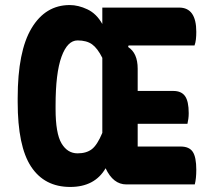

<svg xmlns="http://www.w3.org/2000/svg" viewBox="-20 -730 840 760"><path d="M256 -710Q290 -710 326 -693Q362 -676 385 -635V-700H689Q757 -700 757 -604Q757 -588 755.5 -574.5Q754 -561 750 -550H489L487 -544Q525 -520 525 -458V-370H666Q698 -370 712.5 -349.5Q727 -329 727 -282Q727 -270 725.5 -259.5Q724 -249 722 -240H525V-150H695Q729 -150 743 -129Q757 -108 757 -58Q757 -23 751 0H480Q428 0 398 -64Q355 10 258 10Q156 10 103 -70.5Q50 -151 50 -326V-342Q50 -527 105 -618.5Q160 -710 256 -710ZM200 -299Q200 -202 223.5 -162.5Q247 -123 287 -123Q322 -123 343.5 -139.5Q365 -156 385 -204V-501Q366 -539 344.5 -554.5Q323 -570 287 -570Q247 -570 223.5 -505.5Q200 -441 200 -312Z"/></svg>

Font: Recursive Sn Csl St XBd
Style: Regular
Weight: 800
Version: Version 1.085;hotconv 1.1.0;makeotfexe 2.6.0; ttfautohint (v